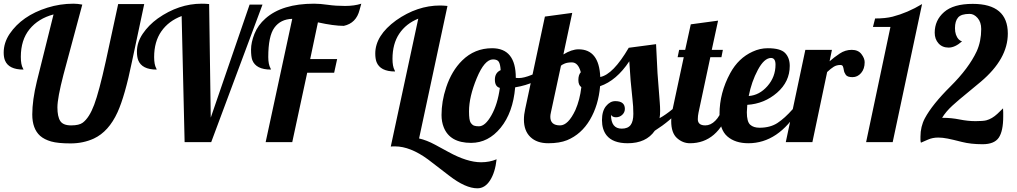

<svg xmlns="http://www.w3.org/2000/svg" viewBox="-20 -770 5509 1040"><path d="M620.1 -748H761.2L694.8 -436Q656.7 -250 616.7 -162.1Q568.8 -57.1 488.3 -19.5Q430.7 6.8 362.3 6.8Q293.9 6.8 257.1 -3.7Q220.2 -14.2 197.3 -34.2Q154.8 -72.8 154.8 -149.9Q154.8 -227.1 179.7 -329.6L270 -691.9Q187.5 -669.9 140.1 -611.8Q92.8 -553.7 92.8 -461.9Q92.8 -419.4 104.5 -399.4Q106.9 -396 106.9 -393.1Q27.8 -393.1 7.3 -441.9Q0 -459.5 0 -484.9Q0 -538.1 31.7 -585.9Q98.6 -685.1 236.8 -728.5Q305.7 -750 377.9 -750Q399.9 -750 425.8 -745.1L323.7 -365.2Q291 -238.8 291 -188.5Q291 -138.2 306.4 -114.5Q321.8 -90.8 365.2 -90.8Q408.7 -90.8 428.2 -105.5Q463.9 -132.3 490.2 -202.9Q516.6 -273.4 553.2 -439Z M980 0 963.9 -683.1Q893.6 -656.7 854.2 -600.6Q814.9 -544.4 814.9 -460.9Q814.9 -420.4 826.2 -399.9Q828.6 -396 828.6 -393.1Q748.5 -393.1 728.5 -444.3Q721.7 -462.9 721.7 -490.2Q721.7 -540.5 753.2 -587.2Q784.7 -633.8 834.5 -669.9Q948.2 -750 1072.8 -750Q1093.3 -750 1112.8 -748L1121.6 -132.8L1332 -745.1H1401.9L1124 0Z M1842.3 -629.9Q1788.1 -629.9 1702.1 -648.9L1660.2 -450.2H1806.2L1790 -376H1644L1563 0H1418.9L1563 -668Q1499.5 -666 1466.3 -620.1Q1433.1 -574.7 1433.1 -460.9Q1433.1 -421.4 1445.3 -399.9Q1447.3 -396 1447.3 -393.1Q1366.7 -393.1 1346.7 -444.3Q1339.8 -462.9 1339.8 -501.5Q1339.8 -540 1358.4 -586.9Q1377 -633.8 1418 -669.9Q1508.3 -750 1681.2 -750Q1713.9 -750 1756.3 -743.9Q1798.8 -737.8 1849.1 -737.8Q1899.4 -737.8 1937 -750L1927.7 -716.3Q1909.7 -644.5 1842.3 -629.9Z M2245.6 -668.9Q2179.2 -642.1 2142.6 -587.4Q2106 -532.7 2106 -451.2Q2106 -410.6 2117.2 -390.1Q2119.6 -386.2 2119.6 -382.8Q2039.6 -382.8 2019.5 -434.1Q2012.7 -452.6 2012.7 -480Q2012.7 -577.6 2125.5 -659.7Q2239.7 -740.2 2363.8 -740.2Q2379.4 -740.2 2403.8 -737.8L2250 -20Q2291 -10.7 2336.4 13.7L2409.2 53.2Q2510.3 108.9 2585.9 108.9Q2631.8 108.9 2669.9 92.8Q2662.1 164.1 2634.5 207Q2606.9 250 2565.9 250Q2501.5 250 2413.1 181.6Q2413.1 181.6 2298.8 93.8Q2202.1 22.9 2119.6 22.9H2108.4Q2103 22.9 2096.7 23.9Z M2947.8 -379.9Q2887.2 -316.4 2770.5 -296.9Q2758.8 -160.2 2691.9 -78.1Q2625 3.9 2531.7 3.9Q2416.5 3.9 2383.3 -81.1Q2371.6 -110.8 2371.6 -147Q2371.6 -183.1 2377.7 -220.5Q2383.8 -257.8 2397 -297.4Q2426.8 -386.7 2483.4 -442.4Q2550.8 -508.8 2645.5 -508.8Q2773.9 -508.8 2773.9 -349.1V-348.1Q2778.8 -347.2 2790.5 -347.2Q2817.4 -347.2 2859.6 -364.3Q2901.9 -381.3 2939 -407.2ZM2687.5 -293.9Q2660.6 -300.8 2660.6 -338.4Q2660.6 -376 2691.9 -390.1Q2689.9 -421.9 2681.9 -435.1Q2673.8 -448.2 2650.4 -448.2Q2604.5 -448.2 2562.5 -346.9Q2520.5 -245.6 2520.5 -167Q2520.5 -118.7 2529.3 -105.7Q2538.1 -92.8 2547.9 -89.4Q2557.6 -85.9 2574.2 -85.9Q2608.4 -85.9 2642.1 -146Q2675.8 -206.1 2687.5 -293.9Z M3289.6 -147.9Q3289.6 -73.2 3347.7 -73.2Q3380.9 -73.2 3395.8 -92.8Q3410.6 -112.3 3410.6 -153.3Q3410.6 -194.3 3405.8 -233.4Q3394.5 -331.1 3388.7 -438Q3319.3 -333.5 3230.5 -303.2Q3221.7 -199.7 3175.5 -121.3Q3129.4 -43 3051.8 -10.7Q3010.7 5.9 2949.5 5.9Q2888.2 5.9 2853 -27.8Q2817.9 -61.5 2817.9 -122.1Q2817.9 -148.9 2824.7 -179.2L2931.6 -680.2L3079.6 -700.2L3031.7 -475.1Q3076.7 -502.9 3113.8 -502.9Q3225.1 -502.9 3231.4 -353Q3300.8 -366.2 3385.7 -511.2L3533.7 -530.8Q3537.6 -437 3541.5 -374L3553.7 -215.3Q3555.7 -191.9 3555.7 -168.9Q3555.7 -146 3552.7 -129.9Q3585 -147.5 3623.5 -179.2H3665.5Q3612.3 -116.2 3526.9 -62Q3480 5.9 3379.9 5.9Q3299.3 5.9 3265.1 -37.6Q3240.7 -69.3 3240.7 -118.9Q3240.7 -168.5 3262.7 -195.3Q3284.7 -222.2 3312.5 -222.2Q3364.7 -222.2 3364.7 -180.2Q3364.7 -161.6 3350.6 -148.2Q3336.4 -134.8 3316.7 -134.8Q3296.9 -134.8 3289.6 -147.9ZM3126 -378.9Q3111.8 -432.1 3077.6 -432.1Q3053.2 -432.1 3038.1 -425.5Q3022.9 -418.9 3018.6 -414.1L2963.9 -160.2Q2960.9 -147.5 2960.9 -137.2Q2960.9 -90.8 3013.7 -90.8Q3057.6 -90.8 3096.7 -173.8Q3121.1 -229.5 3128.9 -297.9Q3112.8 -309.1 3112.8 -336.7Q3112.8 -364.3 3126 -378.9Z M3932.6 -179.2Q3868.2 5.9 3717.3 5.9Q3677.7 5.9 3646.5 -22.5Q3615.7 -50.8 3615.7 -113.8Q3615.7 -142.1 3623.5 -179.2L3683.6 -460H3650.4L3658.7 -500H3691.4L3721.7 -638.2L3869.6 -658.2L3835.4 -500H3895.5L3887.7 -460H3827.6L3763.7 -160.2Q3759.8 -142.1 3759.8 -124.5Q3759.8 -90.8 3800.3 -90.8Q3829.6 -90.8 3854.7 -116.2Q3879.9 -141.6 3890.6 -179.2Z M4308.6 -179.2Q4196.3 5.9 4033.7 5.9Q3962.4 5.9 3919.9 -31Q3877.4 -67.9 3877.4 -152.8Q3877.4 -267.1 3935.5 -374Q3980 -455.6 4056.6 -490.2Q4096.2 -508.8 4138.7 -508.8Q4208 -508.8 4232.9 -482.7Q4257.8 -456.5 4257.8 -413.1Q4257.8 -327.6 4189 -267.8Q4120.1 -208 4027.8 -202.1Q4025.4 -173.8 4025.4 -162.1Q4025.4 -110.8 4043.5 -94.5Q4061.5 -78.1 4094.2 -78.1Q4151.9 -78.1 4191.2 -103.8Q4230.5 -129.4 4274.4 -179.2ZM4180.7 -419.9Q4180.7 -456.1 4155.8 -456.1Q4119.1 -455.1 4085 -391.4Q4050.8 -327.6 4035.6 -250Q4093.3 -253.9 4137 -303.7Q4180.7 -353.5 4180.7 -419.9Z M4236.3 0 4342.3 -500H4486.3L4473.6 -438Q4498.5 -460 4528.6 -480Q4558.6 -500 4593.5 -500Q4628.4 -500 4646 -477.1Q4663.6 -454.1 4663.6 -433.1Q4663.6 -397 4644.3 -374.5Q4625 -352.1 4597.7 -352.1Q4570.3 -352.1 4561.5 -364.5Q4552.7 -377 4550.8 -389.9Q4548.8 -402.8 4545.7 -410.4Q4542.5 -418 4532.2 -418Q4511.7 -418 4496.1 -408.4Q4480.5 -398.9 4460.4 -379.9L4380.4 0Z M4671.4 0 4803.2 -624H4708.5L4720.2 -669.9Q4776.4 -669.9 4814.9 -679.7Q4896 -700.7 4974.6 -748L4815.4 0Z M5249 -749Q5439 -749 5439 -587.9Q5439 -450.7 5292.5 -327.1L5212.4 -260.7Q5172.9 -229 5138.4 -197.5Q5104 -166 5083 -131.8H5087.9Q5132.8 -131.8 5178 -122.8Q5223.1 -113.8 5263.9 -113.8Q5304.7 -113.8 5322.3 -118.2Q5353.5 -126.5 5382.3 -153.3L5413.1 -183.1Q5414.1 -170.9 5414.1 -160.2V-139.2Q5414.1 -59.6 5389.9 -24.2Q5365.7 11.2 5302.2 11.2Q5238.8 11.2 5190.2 -1.2Q5141.6 -13.7 5113.5 -19.3Q5085.4 -24.9 5062 -24.9Q5031.2 -24.9 5006.3 -13.7L4968.3 2.9Q4965.8 -4.9 4965.8 -13.2V-29.8Q4965.8 -84.5 4989.7 -129.4Q5029.3 -203.6 5128.4 -302Q5227.5 -400.4 5270.5 -492.2Q5294.9 -546.4 5294.9 -612.8Q5294.9 -649.9 5275.4 -672.4Q5255.9 -694.8 5232.4 -694.8Q5186.5 -694.8 5169.7 -675.3Q5152.8 -655.8 5152.8 -617.2Q5152.8 -578.6 5173.3 -556.6Q5180.7 -548.8 5190.9 -545.9Q5152.8 -512.2 5118.4 -512.2Q5084 -512.2 5063.5 -535.2Q5043 -558.1 5043 -592.8Q5043 -660.2 5093.8 -704.6Q5144.5 -749 5249 -749Z"/></svg>

Font: UVF Lobster12
Style: Regular
Weight: 400
Designer: Pablo Impallari
Foundry: Pablo Impallari. www.impallari.com
Version: Version 1.004